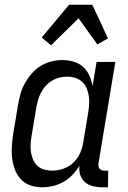

<svg xmlns="http://www.w3.org/2000/svg" viewBox="-20 -781 540 809"><path d="M158 8Q132 8 108 0Q84 -8 67.5 -26Q51 -44 42.5 -67.5Q34 -91 31 -116Q28 -141 30 -167Q32 -193 36 -219L56 -339Q60 -362 66.5 -385.5Q73 -409 85 -430.5Q97 -452 113.5 -471Q130 -490 151 -503Q172 -516 196 -522Q220 -528 243 -528Q268 -528 291 -521Q314 -514 330.5 -499Q347 -484 356.5 -462.5Q366 -441 370 -418L387 -520H466L395 -93Q394 -86 395 -80Q396 -74 399.5 -70Q403 -66 408.5 -64Q414 -62 421 -62H436L435 8H409Q389 8 370 3Q351 -2 337.5 -14Q324 -26 318 -44.5Q312 -63 315 -83Q303 -63 286 -45Q269 -27 248 -15Q227 -3 204 2.5Q181 8 158 8ZM200 -62Q216 -62 231.5 -65.5Q247 -69 262 -76.5Q277 -84 289.5 -96Q302 -108 310.5 -122.5Q319 -137 324 -152.5Q329 -168 331 -183L351 -303Q354 -321 355.5 -339Q357 -357 354.5 -374.5Q352 -392 345.5 -408Q339 -424 327 -435.5Q315 -447 298 -452.5Q281 -458 263 -458Q247 -458 230.5 -454Q214 -450 199 -441Q184 -432 172.5 -419Q161 -406 153 -391Q145 -376 140.5 -360Q136 -344 133 -328L113 -208Q110 -191 109 -173.5Q108 -156 110.5 -139.5Q113 -123 119.5 -108Q126 -93 138 -82Q150 -71 166.5 -66.5Q183 -62 200 -62ZM195 -590 156 -623 271 -761H369L435 -619L390 -594L311 -704Z"/></svg>

Font: Iosevka Web
Style: Italic
Weight: 400
Italic angle: -9°
Monospace: yes
Designer: Belleve Invis
Foundry: Belleve Invis
Version: Version 28.0.3; ttfautohint (v1.8.3)